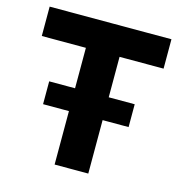

<svg xmlns="http://www.w3.org/2000/svg" viewBox="-106 -809 858 905"><g transform="rotate(15 323.0 -356.5)"><path d="M114.7 -260.8V-372.2Q164.4 -372.2 210.9 -372.2Q257.3 -372.2 298.5 -372.2H348.2Q389.9 -372.2 436.3 -372.2Q482.8 -372.2 532 -372.2V-260.8Q482.8 -260.8 436.3 -260.8Q389.9 -260.8 348.2 -260.8H298.5Q257.3 -260.8 210.9 -260.8Q164.4 -260.8 114.7 -260.8ZM240.9 0Q240.9 -57.6 240.9 -111.6Q240.9 -165.5 240.9 -232.4V-448.4Q240.9 -517.6 240.9 -573Q240.9 -628.4 240.9 -687L303.1 -569.6H208.7Q152 -569.6 108.5 -569.6Q64.9 -569.6 25.7 -569.6V-713H620V-569.6Q581 -569.6 537.4 -569.6Q493.8 -569.6 437 -569.6H342.6L405.2 -687Q405.2 -628.4 405.2 -573Q405.2 -517.6 405.2 -448.4V-232.4Q405.2 -165.5 405.2 -111.6Q405.2 -57.6 405.2 0Z"/></g></svg>

Font: Commissioner Thin
Style: Regular
Weight: 100
Designer: Kostas Bartsokas
Foundry: Kostas Bartsokas
Version: Version 1.001;gftools[0.9.23]